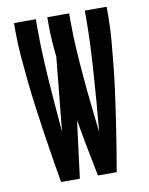

<svg xmlns="http://www.w3.org/2000/svg" viewBox="-83 -796 666 857"><g transform="rotate(-10 250.0 -367.5)"><path d="M124 0Q114 -58 104.5 -116Q95 -174 86.5 -232Q78 -290 70 -348Q62 -406 56 -464.5Q50 -523 45 -581.5Q40 -640 40 -698V-735H139V-698Q139 -638 141.5 -578.5Q144 -519 148 -459Q152 -399 157 -339.5Q162 -280 167 -220L200 -554Q196 -590 193.5 -626Q191 -662 191 -698V-735H290V-698Q290 -635 294 -571Q298 -507 303.5 -443.5Q309 -380 316 -317Q323 -254 330 -190Q336 -254 341 -317.5Q346 -381 350.5 -444.5Q355 -508 358 -571.5Q361 -635 361 -698V-735H460V-698Q460 -640 455 -581.5Q450 -523 444 -464.5Q438 -406 430 -348Q422 -290 413.5 -232Q405 -174 395.5 -116Q386 -58 376 0H291Q278 -65 265.5 -129.5Q253 -194 242 -259L209 0Z"/></g></svg>

Font: Iosevka SS04 Semibold
Style: Regular
Weight: 600
Monospace: yes
Designer: Belleve Invis
Foundry: Belleve Invis
Version: Version 19.0.0; ttfautohint (v1.8.4)